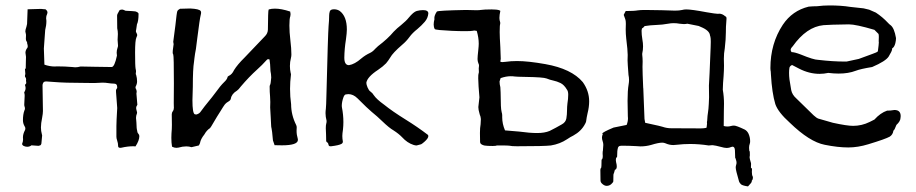

<svg xmlns="http://www.w3.org/2000/svg" viewBox="-20 -535 3353 703"><path d="M420.9 6.3Q413.1 6.3 412.6 1Q412.6 -10.7 408.7 -21.5Q406.2 -28.3 406.2 -34.7V-73.2Q406.2 -89.8 409.2 -139.6Q406.7 -178.7 404.8 -198.2V-205.1Q405.3 -207.5 407.2 -210Q409.2 -212.4 409.2 -214.4L408.7 -219.2Q408.2 -228.5 397.5 -228.8Q386.7 -229 376.5 -230.7Q366.2 -232.4 355 -232.4Q347.7 -232.4 340.8 -231.7Q334 -231 325.2 -231Q315.9 -231.4 290 -231.4Q216.8 -231.4 176.3 -234.9Q153.3 -236.8 149.4 -236.8Q144.5 -236.8 140.6 -234.9Q135.7 -229 135.7 -222.2L137.2 -128.4Q137.2 -119.6 134.3 -104Q129.9 -83 129.9 -68.4Q129.9 -55.7 133.3 -43.5Q134.3 -41.5 134.3 -39.1Q131.8 -16.1 131.8 -12Q131.8 -7.8 129.9 -5.4Q128.9 -2.4 121.1 -1L95.2 -2.9Q88.4 2.4 79.6 2.4Q72.8 2.4 65.9 -1Q61 -3.9 61 -8.3Q64.5 -16.6 64.5 -24.9L64 -31.7Q64 -44.4 71.3 -58.1Q72.8 -60.5 72.8 -64.9Q72.8 -68.8 70.3 -72.3Q64 -83 64 -94.7Q64 -116.2 69.3 -130.4Q71.3 -133.8 71.3 -137.2Q71.3 -141.6 70.1 -144.3Q68.8 -147 68.8 -152.3Q68.8 -159.7 70.3 -184.1Q70.3 -190.4 69.3 -193.4Q68.4 -194.3 68.4 -195.3Q68.4 -196.8 69.3 -197.8Q73.7 -205.1 73.7 -212.9Q73.7 -217.3 71.8 -222.2Q71.8 -225.6 72.8 -226.1Q75.7 -228.5 76.2 -231Q76.2 -233.9 75.7 -235.8Q75.2 -237.8 75.2 -240.7L75.7 -244.1Q75.7 -249.5 71.8 -253.9L71.3 -256.8Q71.3 -258.3 71.8 -260Q72.3 -261.7 72.8 -264.2L71.3 -283.2L74.2 -283.7Q74.2 -300.8 74.7 -309.3Q75.2 -317.9 75.2 -326.7Q75.2 -330.6 74.2 -334.5Q73.2 -338.4 73.2 -341.8Q73.2 -351.1 80.1 -359.9Q81.5 -361.8 81.5 -364.7Q81.5 -368.2 81.1 -370.1Q79.1 -375.5 79.1 -380.4Q74.7 -386.2 74.7 -392.1L75.2 -405.8Q75.2 -410.2 74 -413.8Q72.8 -417.5 72.8 -419.9Q72.8 -423.3 73.7 -426.8Q77.1 -437 79.1 -447.3Q80.6 -480.5 81.1 -501L130.4 -502.4Q134.8 -502 138.9 -501.5Q143.1 -501 146.5 -501Q153.8 -495.6 153.8 -489.3Q153.8 -486.8 152.8 -484.4Q148.9 -476.6 148.9 -468.3Q148.9 -463.4 149.9 -458.5Q149.9 -441.9 145.5 -425.3Q142.6 -389.6 140.6 -357.4Q140.6 -347.7 142.6 -298.3Q161.6 -291.5 181.2 -291.5L188 -292Q218.8 -292 244.6 -289.6Q250 -288.6 255.4 -288.6Q264.6 -288.6 274.9 -291.5Q283.2 -291.5 327.4 -290.5Q371.6 -289.6 388.7 -289.6Q399.4 -289.6 408.2 -331.5Q407.2 -336.9 407.2 -341.8Q407.2 -350.6 410.2 -359.4Q412.1 -363.8 412.1 -368.2L410.6 -389.2L411.6 -410.6Q411.6 -420.9 409.2 -431.6Q408.7 -435.1 408.7 -477.5Q408.7 -482.9 415 -492.7Q417 -495.6 418 -498Q421.9 -500 428.2 -500Q431.6 -499.5 439.9 -495.6Q472.7 -494.1 476.1 -493.2Q487.3 -489.3 487.3 -484.4Q487.3 -457.5 481.4 -445.8Q481.4 -443.4 480.5 -439.5Q479.5 -435.5 479 -429.2Q479 -427.2 478.3 -425Q477.5 -422.9 477.5 -421.4Q477.5 -418 480 -413.8Q482.4 -409.7 482.4 -406.2Q482.4 -404.3 479.5 -397.9Q474.6 -387.7 474.6 -342.3Q474.6 -293 476.6 -282.7Q478 -278.3 478 -273.4Q478 -269.5 477.1 -265.1Q477.1 -262.2 478.5 -260.7Q481.9 -249 481.9 -236.8Q481.9 -227.5 476.6 -217.8Q476.1 -216.3 476.1 -213.9Q476.1 -212.4 476.6 -211.9Q480.5 -205.6 480.5 -199.2Q480.5 -195.8 479.5 -192.4Q479.5 -188.5 482.9 -151.4Q478.5 -145.5 478.5 -138.7Q478.5 -136.2 481.9 -123.5Q481.9 -121.1 481.4 -119.6Q478 -111.3 478 -103Q478 -98.6 478.8 -94.5Q479.5 -90.3 479.5 -85.9Q480 -63 481.9 -58.1Q482.4 -49.8 486.3 -45.7Q490.2 -41.5 490.2 -36.6Q490.2 -20.5 476.1 1L468.3 0.5Q447.3 0.5 424.3 5.9Z M626 6.3Q617.7 6.3 609.9 2Q607.4 -12.2 607.4 -30.3L607.9 -46.9Q609.4 -62 609.4 -77.6L608.9 -116.2Q608.9 -123 612.8 -127.9Q616.7 -132.8 616.7 -141.1Q616.7 -142.6 616.5 -144.3Q616.2 -146 616.2 -157.7Q616.7 -180.7 616.7 -229.5Q616.7 -330.1 614.3 -335.4Q612.3 -337.9 612.3 -342.8Q612.3 -350.1 614 -360.4Q615.7 -370.6 615.7 -373.5Q615.7 -376 615 -377.7Q614.3 -379.4 614.3 -381.8L622.1 -441.4Q627 -488.8 629.2 -493.9Q631.3 -499 639.2 -502.9L676.3 -503.9Q709.5 -502.4 714.8 -494.6Q716.3 -492.2 716.3 -488.8Q716.3 -484.9 714.8 -479.5Q711.4 -467.3 702.1 -393.1Q698.7 -364.3 697.3 -355.5Q693.8 -338.4 691.9 -321.8Q691.4 -314.9 690.4 -308.6Q686 -282.7 686 -217.3Q684.6 -186.5 684.6 -168Q684.6 -121.1 692.9 -116.7L698.7 -115.7Q710.4 -118.7 715.3 -127Q729.5 -146.5 742.9 -162.6Q756.3 -178.7 769 -195.8Q787.1 -221.2 800.3 -233.9Q811 -243.7 813 -252Q813 -254.9 816.9 -256.8Q829.6 -262.2 836.9 -278.3Q849.6 -298.8 875 -323.7L949.2 -401.4Q960.4 -412.1 960.9 -426.3Q961.4 -495.1 963.4 -499L964.4 -500.5Q974.1 -503.4 986.8 -503.4Q1010.3 -503.4 1042.5 -492.7Q1043.9 -486.8 1043.9 -483.4Q1043.9 -479 1043 -475.6Q1039.6 -467.3 1039.6 -441.4Q1039.6 -417.5 1043.2 -387.5Q1046.9 -357.4 1046.9 -335.4Q1046.9 -329.1 1045.4 -323.2Q1041.5 -308.1 1041.5 -293.5Q1041.5 -280.3 1044.4 -267.1Q1045.4 -265.6 1045.4 -262.2Q1042 -235.4 1042 -209.5Q1042 -181.2 1045.9 -153.3Q1045.9 -114.3 1064.5 -77.1Q1066.4 -73.2 1066.4 -68.4Q1065.9 -65.9 1065.9 -56.2Q1065.9 -41.5 1070.3 -26.9L1070.8 -22.9Q1070.8 -2.9 1012.2 -2.9L985.4 -3.4Q982.4 -12.7 980.5 -17.6Q979.5 -18.6 979 -24.4Q976.1 -58.1 974.4 -64.2Q972.7 -70.3 972.7 -76.7Q972.2 -91.8 971.2 -106Q969.7 -123.5 969.2 -141.6L969.7 -161.6Q969.7 -172.4 968.8 -182.6Q967.3 -196.8 967.3 -218.3Q967.3 -221.7 969.2 -224.9Q971.2 -228 973.1 -251Q973.1 -257.3 972.2 -263.7Q969.7 -274.9 969.7 -286.6Q969.7 -298.3 966.8 -317.4Q963.9 -318.4 961.9 -318.4Q959 -318.4 956.5 -315.4Q939.5 -296.4 921.4 -280.3Q891.6 -253.4 861.8 -218.3Q853.5 -207 847.7 -203.1Q828.1 -191.4 825.2 -173.8Q824.2 -168.5 819.8 -165.5Q809.1 -159.7 802.7 -151.9Q797.9 -145.5 787.6 -128.4Q774.9 -108.9 762.9 -88.1Q751 -67.4 749 -65.9Q736.8 -58.1 728.5 -43Q714.8 -25.9 712.4 -11.7Q711.9 -8.8 708 -2.4Q705.1 -1.5 687.5 2.4Q683.1 3.9 681.2 3.9Q672.4 1 662.1 1Q648.4 1 633.8 5.4Q629.9 6.3 626 6.3Z M1192.9 0.5H1189Q1183.6 0.5 1182.6 -5.9Q1181.6 -12.2 1176.8 -14.6Q1174.3 -17.1 1174.3 -18.6Q1174.3 -33.2 1173.8 -43Q1173.3 -44.4 1172.9 -65.4Q1172.9 -76.2 1174.3 -81.3Q1175.8 -86.4 1175.8 -90.8V-92.8Q1171.9 -107.4 1171.9 -120.6Q1171.9 -128.4 1173.1 -136.7Q1174.3 -145 1175.3 -190.4Q1180.7 -409.2 1183.1 -439.9Q1185.1 -461.4 1185.1 -474.1V-477.1Q1185.1 -485.4 1187.5 -493.2Q1189.9 -501 1203.1 -501Q1214.4 -501 1223.6 -495.1Q1250 -475.6 1250 -426.8Q1250 -415 1246.6 -390.1Q1241.2 -356.9 1240.7 -323.7Q1240.7 -296.4 1257.8 -296.4Q1278.8 -299.8 1302.7 -320.8Q1317.9 -333.5 1335 -341.3Q1345.2 -346.2 1353.5 -356Q1358.9 -361.8 1364.3 -366.2Q1399.9 -393.1 1421.4 -418.9Q1434.1 -432.1 1448.2 -442.9Q1467.8 -459 1476.1 -469.7Q1494.1 -491.7 1506.1 -494.9Q1518.1 -498 1528.8 -498Q1548.3 -498 1548.3 -485.8Q1546.9 -468.8 1535.2 -455.1Q1523.4 -441.4 1508.3 -428.7Q1490.2 -414.6 1479 -399.2Q1467.8 -383.8 1452.6 -371.1Q1418 -341.3 1408.7 -324.2Q1401.9 -313 1393.6 -303.2Q1381.8 -291 1364.3 -279.3Q1324.7 -253.4 1321.3 -231.9Q1321.3 -225.6 1325.9 -214.6Q1330.6 -203.6 1335.9 -200.2Q1344.2 -194.3 1348.6 -186.5Q1358.9 -171.4 1386.2 -151.9Q1416.5 -127.4 1466.8 -96.2Q1507.8 -70.8 1546.4 -41.5Q1548.3 -39.6 1548.3 -36.6Q1548.3 -28.3 1533.7 -15.6Q1525.9 -8.8 1522 -6.8Q1506.8 -2.4 1505.4 -2.4Q1500.5 -2.4 1494.1 -4.4Q1471.2 -11.7 1452.1 -32.7Q1439.9 -45.4 1420.9 -57.6Q1405.3 -66.4 1379.4 -91.3Q1361.3 -108.9 1340.8 -125.5Q1327.1 -136.7 1289.1 -174.8Q1273.4 -190.4 1255.4 -190.4Q1251 -190.4 1245.8 -189.2Q1240.7 -188 1237.3 -178.2Q1231.4 -161.6 1231.4 -147L1231.9 -142.1Q1237.3 -115.2 1237.3 -87.9Q1237.3 -74.7 1235.8 -61Q1233.4 -44.9 1233.4 -37.1Q1233.4 -27.3 1235.4 -16.6Q1235.4 -11.2 1230.5 -8.3Q1221.2 -2.9 1192.9 0.5Z M1873 0.5Q1853 0.5 1845.2 -1.5Q1839.4 -2.4 1818.8 -2.4H1799.8Q1795.9 -0.5 1783.7 -0.5Q1764.6 -0.5 1754.9 -2L1751 -2.9Q1737.8 -6.8 1737.8 -15.1L1737.3 -48.3Q1737.3 -67.4 1739.7 -80.1Q1739.7 -88.9 1740.7 -99.1Q1739.3 -109.9 1738.3 -111.1Q1737.3 -112.3 1735.8 -118.7Q1731.4 -133.3 1731.4 -143.1Q1731.4 -147.9 1735.4 -178.7Q1731.4 -223.1 1731 -248Q1731 -263.2 1732.2 -265.4Q1733.4 -267.6 1733.4 -272.5L1732.9 -284.7L1733.9 -294.4Q1733.9 -299.3 1731.4 -303.7Q1728.5 -311 1728.5 -318.8Q1728.5 -328.1 1731 -349.6Q1732.9 -367.2 1732.9 -375Q1732.9 -397 1725.6 -421.9L1716.3 -423.3Q1713.9 -423.3 1711.9 -422.4Q1705.6 -420.9 1683.1 -420.9Q1660.6 -420.9 1634 -422.1Q1607.4 -423.3 1589.8 -425Q1572.3 -426.8 1571.8 -428.7Q1567.9 -435.5 1567.9 -445.3Q1567.9 -454.1 1570.8 -465.3Q1570.3 -465.8 1570.3 -468.3Q1570.3 -479 1579.6 -492.7Q1584 -496.6 1686 -498.5Q1710 -497.6 1723.1 -497.6Q1736.8 -497.6 1739.3 -498.5Q1752.9 -500.5 1779.8 -500.5Q1798.8 -500.5 1808.1 -497.6L1812 -495.1Q1808.6 -480 1808.6 -469.2Q1808.6 -461.4 1811.5 -453.1V-447.3Q1809.6 -443.8 1809.6 -417.5Q1809.6 -399.9 1812 -361.8Q1813 -341.8 1813.5 -319.3L1812 -310.5Q1812 -307.6 1819.3 -307.6Q1825.2 -307.6 1830.6 -308.6Q1850.6 -311.5 1873 -311.5Q1913.6 -311.5 1976.6 -300.3Q2072.8 -283.2 2113.8 -234.4Q2137.2 -201.7 2137.2 -164.1Q2137.2 -143.1 2131.3 -120.1Q2127.9 -105.5 2126 -90.3Q2125 -85.9 2122.1 -81.1Q2108.4 -54.7 2079.1 -38.6Q2067.9 -33.2 2056.6 -25.4Q2030.3 -7.8 1997.1 -2.4Q1973.6 0.5 1873 0.5ZM1946.8 -47.9Q1974.1 -47.9 1992.7 -55.7Q2016.1 -67.4 2037.1 -79.6Q2051.3 -87.4 2053.7 -101.3Q2056.2 -115.2 2056.2 -133.3Q2056.2 -143.6 2057.6 -155.8Q2060.5 -173.3 2060.5 -188.5Q2060.5 -201.2 2055.7 -207Q2045.4 -224.6 2032.2 -231Q2019 -237.3 2006.1 -240Q1993.2 -242.7 1981.4 -247.6Q1969.7 -252.4 1903.8 -253.4Q1870.6 -253.9 1864.7 -254.9Q1858.9 -255.9 1849.6 -255.9Q1833 -255.9 1813 -249L1809.1 -236.8Q1809.1 -226.6 1812 -215.8Q1813 -210.4 1814 -147.9Q1814.5 -133.8 1816.9 -124Q1818.8 -118.2 1818.8 -112.8V-105.5Q1818.8 -81.5 1829.1 -57.6L1881.3 -53.2Q1919.9 -47.9 1946.8 -47.9Z M2718.8 147.5Q2700.2 145 2693.4 140.1Q2687.5 134.3 2686 129.4Q2673.8 87.9 2673.8 78.6Q2673.8 73.7 2675.3 69.1Q2676.8 64.5 2676.8 61Q2676.8 55.7 2674.8 50.3Q2672.9 43 2671.9 43V43.9Q2671.4 17.6 2670.9 14.6Q2669.9 2 2662.1 2Q2660.2 2 2658.2 2.9Q2649.4 6.8 2641.1 6.8Q2632.8 6.8 2617.7 2.4Q2609.9 0 2601.6 -1.5Q2599.1 -1.5 2595.5 -2.4Q2591.8 -3.4 2586.9 -3.4Q2584.5 -3.4 2581.8 -2.9Q2579.1 -2.4 2574.7 -2.4Q2540 -7.8 2506.8 -7.8Q2482.4 -7.8 2458 -4.9Q2451.7 -3.9 2445.3 -3.9Q2430.7 -3.9 2416.5 -10.3Q2410.6 -12.7 2404.8 -12.7Q2391.1 -12.7 2364.3 -4.4Q2345.2 1 2325.2 1Q2317.4 1 2309.1 0Q2282.7 -1.5 2255.9 -1.5Q2248.5 -1.5 2245.4 1.5Q2242.2 4.4 2241.2 12.2Q2240.2 13.2 2239.7 34.7Q2239.7 42 2238.3 42Q2237.8 42 2236.8 40.5Q2234.9 45.9 2234.9 51.3Q2234.9 54.7 2235.8 58.6Q2238.3 67.9 2238.3 74.2Q2238.3 85 2231.4 86.9Q2230 90.3 2227.5 100.6L2227.1 100.1Q2225.6 100.1 2225.6 128.9Q2225.1 132.8 2218 139.2Q2210.9 145.5 2201.2 145.5Q2192.4 145.5 2183.6 136.7Q2178.7 131.8 2178.7 125.5Q2178.7 90.8 2178.2 86.4Q2178.2 84 2179.2 81.5Q2182.1 80.6 2182.1 72.3Q2182.1 52.2 2182.6 49.8Q2187 47.4 2187 36.1L2186.5 27.8Q2186.5 18.6 2187.5 16.6L2189 -4.4Q2189 -11.7 2186.5 -18.3Q2184.1 -24.9 2184.1 -31.2Q2184.1 -37.6 2187 -43.5Q2185.5 -44.4 2185.5 -45.9Q2185.5 -50.8 2226.6 -67.9Q2261.7 -74.7 2274.4 -77.6Q2279.3 -89.8 2279.3 -102.1L2278.8 -109.4Q2278.8 -130.4 2277.8 -165.5Q2277.8 -203.1 2281.7 -226.1Q2283.2 -234.4 2283.2 -242.2Q2283.2 -251.5 2281.2 -260.7Q2277.8 -305.2 2277.8 -314L2278.3 -334Q2278.3 -350.6 2272.9 -394Q2271 -410.6 2271 -427.2Q2271 -437.5 2271.5 -447.3Q2271.5 -451.2 2271.2 -455.3Q2271 -459.5 2269.3 -465.1Q2267.6 -470.7 2263.7 -480.5Q2265.1 -483.9 2267.1 -487.3Q2269 -490.7 2271 -494.6Q2302.7 -494.6 2315.4 -497.1Q2324.7 -498.5 2342.3 -498.5Q2373.5 -498.5 2402.8 -497.6Q2438.5 -496.1 2451.2 -496.1Q2467.3 -496.1 2477.5 -498.5Q2484.4 -500.5 2492.7 -500.5Q2512.7 -500.5 2566.9 -490.2Q2600.6 -484.4 2608.4 -484.4L2613.3 -484.9Q2625 -484.9 2635.7 -475.1Q2640.1 -474.6 2640.1 -466.8Q2640.1 -461.9 2639.2 -453.1Q2637.7 -439.5 2637.7 -415.8Q2637.7 -392.1 2633.8 -358.4Q2630.4 -339.8 2630.4 -320.3L2630.9 -294.4Q2630.9 -277.8 2629.4 -256.3Q2627 -231 2626.5 -206.5Q2630.9 -181.2 2630.9 -155.3Q2630.9 -141.6 2630.4 -128.4Q2629.9 -110.4 2629.9 -73.7Q2636.7 -71.8 2643.1 -71.8Q2649.9 -71.8 2655.8 -73.5Q2661.6 -75.2 2667.5 -75.2Q2676.3 -75.2 2707 -60.5Q2715.8 -55.7 2720.7 -45.4Q2726.6 -32.2 2726.6 -18.1Q2726.6 -11.7 2725.1 -8.3Q2722.7 -2 2722.7 5.9L2723.6 19.5Q2723.6 18.1 2724.6 16.6Q2725.6 18.6 2725.6 33.7Q2724.6 38.6 2724.6 40.5Q2724.6 45.9 2729 59.6Q2730 62 2730 65.4Q2730 73.2 2729.5 78.1Q2729.5 80.6 2732.9 81.5Q2733.4 83 2733.4 85L2732.9 94.7Q2732.9 106.4 2736.3 111.8L2736.8 116.2Q2736.8 122.1 2732.9 126Q2732.9 132.3 2728 137.2Q2723.1 142.1 2718.8 147.5ZM2546.4 -64.9Q2556.2 -64.9 2566.4 -66.9L2567.4 -70.3Q2568.8 -77.6 2568.8 -82L2568.4 -87.9Q2568.4 -90.3 2569.3 -92.8Q2570.3 -112.8 2572.3 -123.5Q2574.2 -134.3 2575.2 -154.8Q2576.2 -172.4 2576.2 -178.7L2575.7 -221.7L2578.1 -267.6L2582 -361.8L2582.5 -381.8Q2582.5 -395.5 2581.1 -400.4Q2580.1 -402.3 2579.6 -405.3Q2578.1 -423.3 2545.9 -436.5L2538.1 -439.9Q2517.1 -443.8 2496.6 -448.2Q2490.7 -446.8 2483.9 -446.8L2468.3 -448.2Q2457.5 -450.2 2446.8 -450.2Q2436.5 -450.2 2426.3 -448.2Q2405.3 -444.3 2383.1 -443.6Q2360.8 -442.9 2340.3 -439.5Q2335 -433.1 2333 -432.4Q2331.1 -431.6 2330.6 -430.9Q2330.1 -430.2 2329.1 -422.9Q2329.1 -407.7 2332 -390.6Q2334.5 -377.4 2334.5 -365.2Q2334.5 -351.6 2331.5 -338.9V-334.5Q2333 -322.3 2333 -309.6L2332.5 -290.5Q2332.5 -270 2335 -213.9L2335.4 -210.9L2339.8 -99.6Q2339.8 -97.7 2342.3 -85.4L2361.8 -81.1Q2398.9 -73.2 2405.8 -70.8Q2421.4 -65.4 2437.5 -65.4Z M3079.6 -309.6 3124.5 -319.3Q3128.4 -320.3 3173.8 -337.4Q3191.4 -343.3 3194.3 -347.2Q3197.8 -373.5 3197.8 -380.4Q3197.8 -382.3 3197.3 -383.8L3197.8 -399.4Q3197.8 -409.7 3196.3 -411.1L3181.6 -425.8Q3113.8 -445.8 3088.4 -445.8Q3017.1 -444.8 2995.6 -442.9Q2933.1 -437 2882.3 -365.2Q2875 -357.9 2875 -352.5Q2875 -348.1 2878.4 -344.2Q2889.2 -344.2 2912.1 -335.4Q2959.5 -315.9 2975.6 -315.9Q3029.3 -309.6 3073.2 -309.6ZM3085.9 4.9Q3047.9 4.9 2999.5 -4.9Q2944.3 -15.6 2872.1 -85.4Q2829.1 -124 2818.8 -153.8Q2806.6 -194.3 2802.7 -262.2Q2802.2 -276.4 2801.3 -277.3L2800.8 -285.6Q2800.8 -375.5 2846.2 -444.3Q2880.9 -496.1 2940.9 -510.7Q2957 -512.2 2971.7 -512.2Q2994.6 -515.1 3017.1 -515.1Q3060.5 -515.1 3092.8 -509.8Q3117.2 -506.8 3142.1 -504.4L3162.6 -499.5L3187 -488.8Q3211.4 -472.7 3231 -451.7Q3236.3 -445.8 3240.7 -442.9Q3254.4 -432.6 3260.7 -395.5Q3260.7 -387.2 3258.3 -377Q3254.4 -361.8 3246.6 -357.9V-356.9Q3246.6 -349.6 3239.3 -337.9L3233.9 -328.1Q3223.1 -311 3173.3 -289.6Q3130.9 -282.7 3113.3 -275.9Q3086.4 -265.6 3050.8 -265.6Q3032.7 -265.6 3012.7 -268.1Q2996.6 -264.6 2981 -264.6Q2942.9 -264.6 2905.8 -283.7L2880.4 -296.9Q2873.5 -294.9 2870.6 -287.6Q2869.1 -278.3 2869.1 -268.1Q2869.1 -256.8 2870.6 -244.1L2877 -205.1Q2880.4 -188 2896 -174.3L2959 -112.8Q2971.2 -102.1 2975.1 -101.1L3029.8 -85.4Q3081.1 -74.2 3103.5 -74.2Q3135.3 -74.2 3164.1 -88.4Q3172.9 -92.3 3181.6 -97.2Q3203.6 -121.6 3228 -129.9L3240.7 -130.4Q3252.9 -132.3 3254.9 -132.3Q3277.8 -132.3 3277.8 -109.9L3277.3 -104.5Q3277.3 -91.3 3262.2 -77.6L3255.4 -61.5Q3252 -58.1 3251 -55.7Q3249 -42 3237.8 -34.7Q3222.2 -25.9 3159.2 -6.8Q3121.1 4.9 3085.9 4.9Z"/></svg>

Font: Kurland
Style: Regular
Weight: 400
Designer: GGBot
Version: 0.22